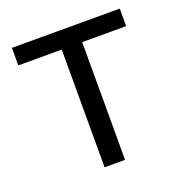

<svg xmlns="http://www.w3.org/2000/svg" viewBox="-103 -624 673 714"><g transform="rotate(-20 233.5 -267.5)"><path d="M446.8 -465.8H272.9V0H191.9V-465.8H20V-535.2H446.8Z"/></g></svg>

Font: OpenSans
Style: Regular
Weight: 400
Foundry: Ascender Corporation
Version: Version 1.10